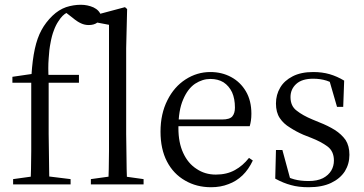

<svg xmlns="http://www.w3.org/2000/svg" viewBox="-20 -773 1527 805"><path d="M35 0H276V-22L162 -36H136L35 -22ZM108 0H187Q186 -27 186 -64Q185 -101 185 -140Q184 -179 184 -211V-441Q181 -489 184 -527Q186 -565 192 -594Q197 -623 206 -646Q214 -668 225 -684Q242 -711 261 -720Q280 -728 300 -730V-735H245V-729L285 -698Q304 -682 320 -675Q335 -668 352 -668Q375 -668 389 -679Q403 -690 404 -707Q397 -730 372 -742Q347 -753 319 -753Q288 -753 257 -743Q226 -732 200 -707Q172 -680 154 -647Q136 -614 126 -568Q116 -522 112 -459L111 -440L135 -466L32 -451V-426H111V-211Q111 -179 111 -140Q110 -101 110 -64Q109 -27 108 0ZM145 -426H311V-459H145Z M361 0H582V-22L482 -36H462L361 -22ZM434 0H513Q512 -27 511 -64Q510 -101 510 -140Q509 -179 509 -211V-571L513 -735L504 -743L358 -704V-684L437 -669V-211Q437 -179 437 -140Q436 -101 436 -64Q435 -27 434 0Z M865 12Q905 12 938 -1Q971 -13 997 -38Q1022 -62 1040 -100L1024 -111Q998 -78 965 -60Q931 -41 885 -41Q839 -41 804 -65Q768 -88 748 -132Q728 -175 728 -236Q728 -311 748 -356Q767 -401 798 -422Q829 -442 862 -442Q894 -442 917 -428Q940 -413 953 -386Q965 -359 965 -322Q965 -298 954 -285Q943 -272 911 -272H682V-244H1027Q1030 -254 1032 -267Q1034 -280 1034 -296Q1034 -351 1011 -390Q988 -429 949 -450Q910 -471 862 -471Q806 -471 758 -440Q710 -409 682 -353Q653 -296 653 -221Q653 -148 680 -96Q707 -44 756 -16Q804 12 865 12Z M1274 12Q1330 12 1368 -6Q1406 -24 1426 -55Q1445 -86 1445 -124Q1445 -161 1429 -186Q1412 -210 1384 -228Q1355 -246 1319 -260L1290 -272Q1249 -289 1224 -309Q1198 -328 1198 -366Q1198 -399 1222 -421Q1246 -443 1293 -443Q1323 -443 1349 -435Q1374 -427 1399 -408V-439H1360L1393 -325H1419L1423 -435Q1393 -453 1362 -462Q1331 -471 1293 -471Q1242 -471 1207 -453Q1172 -435 1155 -406Q1137 -376 1137 -339Q1137 -302 1153 -278Q1169 -254 1196 -238Q1222 -221 1252 -208L1285 -195Q1326 -179 1353 -159Q1380 -139 1380 -100Q1380 -77 1369 -58Q1357 -38 1334 -26Q1310 -14 1274 -14Q1240 -14 1214 -21Q1188 -28 1163 -43V-15H1199L1164 -144H1137L1134 -24Q1169 -5 1200 3Q1231 12 1274 12Z"/></svg>

Font: Source Serif 4 48pt
Style: Regular
Weight: 400
Designer: Frank Grie√ühammer
Foundry: Adobe Systems Incorporated
Version: Version 4.004;hotconv 1.0.116;makeotfexe 2.5.65601